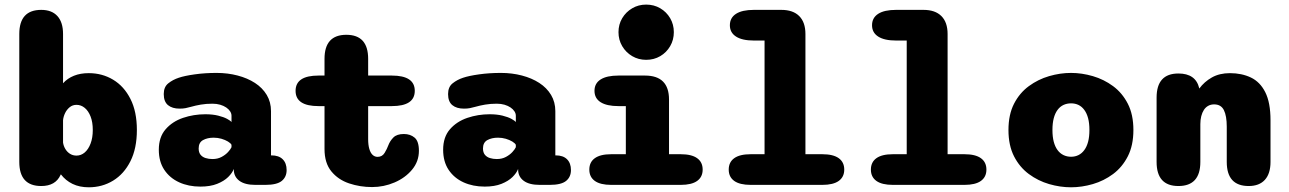

<svg xmlns="http://www.w3.org/2000/svg" viewBox="-20 -805 5611 836"><path d="M159.5 5Q64 5 64 -100V-657Q64 -762 159.5 -762Q205.5 -762 230 -735Q254.5 -708 254.5 -657V-442.5Q274 -464 302 -475.2Q330 -486.5 366.5 -486.5Q425 -486.5 472.5 -458Q520 -429.5 548 -374.2Q576 -319 576 -239Q576 -159 548 -103.2Q520 -47.5 472.5 -18.5Q425 10.5 366.5 10.5Q326.5 10.5 296 -4.2Q265.5 -19 245 -46L243.5 -43Q221.5 5 159.5 5ZM254.5 -184.5Q256.5 -170 264.2 -156.8Q272 -143.5 284.5 -135.5Q297 -127.5 313 -127.5Q333 -127.5 349 -141.2Q365 -155 374.5 -180.2Q384 -205.5 384 -239Q384 -273 374.5 -297.5Q365 -322 349 -335.2Q333 -348.5 313 -348.5Q296 -348.5 283.2 -338Q270.5 -327.5 263.2 -312.2Q256 -297 254.5 -281.5Z M1091.5 0Q1046 0 1022 -18Q998 -36 998 -67V-69.5Q991.5 -52 973.5 -34.2Q955.5 -16.5 925.5 -4.5Q895.5 7.5 852.5 7.5Q801 7.5 760 -11.2Q719 -30 695.2 -65.8Q671.5 -101.5 671.5 -153Q671.5 -208 701 -242Q730.5 -276 777 -291.8Q823.5 -307.5 874 -307.5Q906 -307.5 930 -301.5Q954 -295.5 968.8 -287.5Q983.5 -279.5 988 -273.5V-301Q988 -311 982 -320.2Q976 -329.5 965 -337Q954 -344.5 938.8 -349Q923.5 -353.5 905 -353.5Q877.5 -353.5 854.2 -349.5Q831 -345.5 812 -340Q799.5 -336.5 788.2 -334.2Q777 -332 762 -332Q730 -332 711.5 -347.2Q693 -362.5 693 -395.5Q693 -426.5 712.8 -442.2Q732.5 -458 758.5 -466.5Q783.5 -475 827.8 -481.2Q872 -487.5 923 -487.5Q971.5 -487.5 1014.5 -476.2Q1057.5 -465 1090.2 -443.8Q1123 -422.5 1141.5 -391.5Q1160 -360.5 1160 -321V-128.5H1161.5Q1194 -128.5 1211 -111.5Q1228 -94.5 1228 -64.5Q1228 -34.5 1206.8 -17.2Q1185.5 0 1136 0ZM988 -174.5Q984.5 -181.5 972.5 -188.8Q960.5 -196 944.2 -200.8Q928 -205.5 910.5 -205.5Q883 -205.5 864 -195Q845 -184.5 845 -158.5Q845 -141.5 853.2 -131.2Q861.5 -121 875.2 -116.8Q889 -112.5 905 -112.5Q928 -112.5 945 -121.8Q962 -131 973 -143Q984 -155 988 -164Z M1367 -343Q1267 -343 1267 -409.5Q1267 -476 1367 -476H1393V-549Q1393 -653.5 1488 -653.5Q1583 -653.5 1583 -549V-476H1686Q1786 -476 1786 -409.5Q1786 -343 1686 -343H1583V-199Q1583 -174 1588 -156.8Q1593 -139.5 1602.2 -130.8Q1611.5 -122 1624 -122Q1644.5 -122 1655 -139.8Q1665.5 -157.5 1670.5 -171.5Q1678 -191.5 1693 -206.5Q1708 -221.5 1738.5 -221.5Q1766.5 -221.5 1785.2 -205.8Q1804 -190 1804 -148.5Q1804 -102 1774.2 -66.2Q1744.5 -30.5 1697.8 -10.5Q1651 9.5 1600 9.5Q1547.5 9.5 1500 -6.5Q1452.5 -22.5 1422.8 -58.8Q1393 -95 1393 -156V-343Z M2329.5 0Q2284 0 2260 -18Q2236 -36 2236 -67V-69.5Q2229.5 -52 2211.5 -34.2Q2193.5 -16.5 2163.5 -4.5Q2133.5 7.5 2090.5 7.5Q2039 7.5 1998 -11.2Q1957 -30 1933.2 -65.8Q1909.5 -101.5 1909.5 -153Q1909.5 -208 1939 -242Q1968.5 -276 2015 -291.8Q2061.5 -307.5 2112 -307.5Q2144 -307.5 2168 -301.5Q2192 -295.5 2206.8 -287.5Q2221.5 -279.5 2226 -273.5V-301Q2226 -311 2220 -320.2Q2214 -329.5 2203 -337Q2192 -344.5 2176.8 -349Q2161.5 -353.5 2143 -353.5Q2115.5 -353.5 2092.2 -349.5Q2069 -345.5 2050 -340Q2037.5 -336.5 2026.2 -334.2Q2015 -332 2000 -332Q1968 -332 1949.5 -347.2Q1931 -362.5 1931 -395.5Q1931 -426.5 1950.8 -442.2Q1970.5 -458 1996.5 -466.5Q2021.5 -475 2065.8 -481.2Q2110 -487.5 2161 -487.5Q2209.5 -487.5 2252.5 -476.2Q2295.5 -465 2328.2 -443.8Q2361 -422.5 2379.5 -391.5Q2398 -360.5 2398 -321V-128.5H2399.5Q2432 -128.5 2449 -111.5Q2466 -94.5 2466 -64.5Q2466 -34.5 2444.8 -17.2Q2423.5 0 2374 0ZM2226 -174.5Q2222.5 -181.5 2210.5 -188.8Q2198.5 -196 2182.2 -200.8Q2166 -205.5 2148.5 -205.5Q2121 -205.5 2102 -195Q2083 -184.5 2083 -158.5Q2083 -141.5 2091.2 -131.2Q2099.5 -121 2113.2 -116.8Q2127 -112.5 2143 -112.5Q2166 -112.5 2183 -121.8Q2200 -131 2211 -143Q2222 -155 2226 -164Z M2641 -133.5H2705V-343H2673Q2622 -343 2595.2 -360Q2568.5 -377 2568.5 -409.5Q2568.5 -442 2595.2 -459Q2622 -476 2673 -476H2788.5Q2893 -476 2893 -371.5V-133.5H2944Q2991.5 -133.5 3015.5 -116.2Q3039.5 -99 3039.5 -66.5Q3039.5 -34.5 3015.5 -17.2Q2991.5 0 2944 0H2641Q2594 0 2570 -17.2Q2546 -34.5 2546 -66.5Q2546 -99 2570 -116.2Q2594 -133.5 2641 -133.5ZM2673 -665Q2673 -698.5 2689.2 -725.8Q2705.5 -753 2732.8 -769Q2760 -785 2793.5 -785Q2827.5 -785 2854.8 -769Q2882 -753 2898 -725.8Q2914 -698.5 2914 -665Q2914 -631.5 2898 -604Q2882 -576.5 2854.8 -560.5Q2827.5 -544.5 2793.5 -544.5Q2760 -544.5 2732.8 -560.5Q2705.5 -576.5 2689.2 -604Q2673 -631.5 2673 -665Z M3248.5 0Q3201 0 3177 -17.2Q3153 -34.5 3153 -66.5Q3153 -99 3177 -116.2Q3201 -133.5 3248.5 -133.5H3309V-628.5H3262.5Q3211.5 -628.5 3184.8 -645.8Q3158 -663 3158 -695Q3158 -727.5 3184.8 -744.8Q3211.5 -762 3262.5 -762H3382Q3433 -762 3460 -735Q3487 -708 3487 -657V-133.5H3560.5Q3608 -133.5 3632 -116.2Q3656 -99 3656 -66.5Q3656 -34.5 3632 -17.2Q3608 0 3560.5 0Z M3867.5 0Q3820 0 3796 -17.2Q3772 -34.5 3772 -66.5Q3772 -99 3796 -116.2Q3820 -133.5 3867.5 -133.5H3928V-628.5H3881.5Q3830.5 -628.5 3803.8 -645.8Q3777 -663 3777 -695Q3777 -727.5 3803.8 -744.8Q3830.5 -762 3881.5 -762H4001Q4052 -762 4079 -735Q4106 -708 4106 -657V-133.5H4179.5Q4227 -133.5 4251 -116.2Q4275 -99 4275 -66.5Q4275 -34.5 4251 -17.2Q4227 0 4179.5 0Z M4643.5 10.5Q4596 10.5 4548 -3.5Q4500 -17.5 4459.8 -47.2Q4419.5 -77 4395.2 -124.5Q4371 -172 4371 -239Q4371 -306 4395.2 -353.2Q4419.5 -400.5 4459.8 -430Q4500 -459.5 4548 -473.5Q4596 -487.5 4643.5 -487.5Q4690.5 -487.5 4738.5 -473.5Q4786.5 -459.5 4826.5 -430Q4866.5 -400.5 4890.8 -353.2Q4915 -306 4915 -239Q4915 -172 4890.8 -124.5Q4866.5 -77 4826.5 -47.2Q4786.5 -17.5 4738.5 -3.5Q4690.5 10.5 4643.5 10.5ZM4643.5 -122.5Q4661.5 -122.5 4676 -129.8Q4690.5 -137 4701.2 -151.5Q4712 -166 4717.8 -187.8Q4723.5 -209.5 4723.5 -239Q4723.5 -268.5 4717.8 -290.2Q4712 -312 4701.2 -326.5Q4690.5 -341 4676 -348Q4661.5 -355 4643.5 -355Q4625.5 -355 4610.5 -348Q4595.5 -341 4584.8 -326.5Q4574 -312 4568.2 -290.2Q4562.5 -268.5 4562.5 -239Q4562.5 -209.5 4568.2 -187.8Q4574 -166 4584.8 -151.5Q4595.5 -137 4610.5 -129.8Q4625.5 -122.5 4643.5 -122.5Z M5417 5Q5321.5 5 5321.5 -100V-253.5Q5321.5 -300.5 5309 -325.5Q5296.5 -350.5 5266.5 -350.5Q5252 -350.5 5240.8 -344.2Q5229.5 -338 5222 -326.5Q5214.5 -315 5210.5 -299.2Q5206.5 -283.5 5206.5 -264.5V-100Q5206.5 5 5111 5Q5016 5 5016 -100V-380Q5016 -485 5111 -485Q5186 -485 5201.5 -421.5L5202 -419.5Q5223.5 -449 5256.8 -467.8Q5290 -486.5 5335.5 -486.5Q5386.5 -486.5 5426.5 -467.5Q5466.5 -448.5 5489.2 -403.5Q5512 -358.5 5512 -281V-100Q5512 -49 5487.5 -22Q5463 5 5417 5Z"/></svg>

Font: Sono Monospace ExtraBold
Style: Regular
Weight: 800
Version: Version 2.112